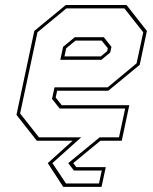

<svg xmlns="http://www.w3.org/2000/svg" viewBox="-20 -560 610 764"><path d="M231.5 183.5 170 89 269 0H126.5L45.5 -103L116.5 -437L241.5 -540H483.5L564.5 -437L536 -302L411 -199H207.5L201.5 -172L225.5 -141.5H494.5L464.5 0H379.5L271.5 89L283.5 105H401L384 183.5ZM242.5 170H374L385 118.5H274L251.5 89L376.5 -13.5H453.5L478 -128H217.5L187 -166.5L197 -212.5H408.5L523.5 -308L550 -431.5L475 -526.5H244L129 -431.5L60 -108.5L135 -13.5H303L188.5 89ZM220 -322 231 -373.5 277.5 -412H393L423.5 -373.5L418.5 -351L383.5 -322ZM236.5 -335.5H381L406.5 -356.5L409 -368L384.5 -398.5H280.5L243.5 -368Z"/></svg>

Font: Tourney Thin
Style: Italic
Weight: 100
Italic angle: -12°
Designer: Tyler Finck
Foundry: Etcetera Type Co
Version: Version 1.015